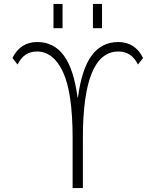

<svg xmlns="http://www.w3.org/2000/svg" viewBox="-20 -953 788 973"><path d="M375 -459Q394 -603 444.5 -671.5Q495 -740 579 -740Q665 -740 705 -659L679 -626Q647 -692 580 -692Q400 -692 400 -253V0H348V-253Q348 -483 299.5 -587.5Q251 -692 167 -692Q101 -692 69 -626L43 -659Q83 -740 169 -740Q253 -740 303.5 -671.5Q354 -603 373 -459ZM451 -810V-933H497V-810ZM251 -810V-933H297V-810Z"/></svg>

Font: Mplus 1p Light
Style: Regular
Weight: 300
Version: Version 1.061